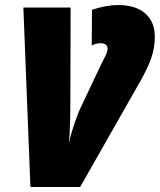

<svg xmlns="http://www.w3.org/2000/svg" viewBox="-20 -744 636 764"><path d="M73 -714H261L260 -356Q260 -231 254 -174Q262 -211 276.5 -253.5Q291 -296 304 -322L365 -451L385 -493Q399 -520 403.5 -530.5Q408 -541 408 -550Q408 -561 400.5 -566.5Q393 -572 382 -572Q361 -572 345 -563L346 -705Q403 -724 449 -724Q520 -724 558 -690.5Q596 -657 596 -598Q596 -553 581.5 -512Q567 -471 535 -415L299 0H101Z"/></svg>

Font: Noto Sans Display Black
Style: Italic
Weight: 900
Italic angle: -12°
Designer: Monotype Design team
Foundry: Monotype Imaging Inc.
Version: Version 1.000